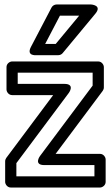

<svg xmlns="http://www.w3.org/2000/svg" viewBox="-20 -811 494 856"><path d="M53 -25V-83.7L287 -397C287 -397 316.3 -437 267 -437H59V-487H393V-429.3L158 -115C158 -115 128.7 -75 178 -75H401V-25ZM3 0C3 10.7 12.9 25 28 25H426C436.7 25 451 15.1 451 0V-100C451 -110.7 441.1 -125 426 -125H227.9L438 -406C440.8 -409.8 443 -415.6 443 -421V-512C443 -522.7 433.1 -537 418 -537H34C23.3 -537 9 -527.1 9 -512V-412C9 -401.3 18.9 -387 34 -387H217.1L8 -107C5.2 -103.2 3 -97.4 3 -92ZM228.3 -615H181.3L247.1 -741H332.8ZM240 -565C247.1 -565 254.5 -568.3 259.2 -574L405.2 -750C437 -788.3 386 -791 386 -791H232C223.5 -791 214.2 -785.9 209.8 -777.6L117.8 -601.6C96.7 -561 140 -565 140 -565Z"/></svg>

Font: Fog Sans
Style: Outline
Weight: 700
Foundry: Intel Corporation
Version: Version 1.00